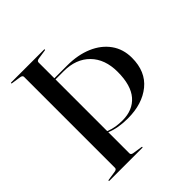

<svg xmlns="http://www.w3.org/2000/svg" viewBox="-190 -833 967 967"><g transform="rotate(-45 293.5 -350.0)"><path d="M208 -26Q208 -15 225.5 -13L272 -6Q277 -5.5 277 -3Q277 0 273 0H40Q36 0 36 -3Q36 -5.5 41 -6L87.5 -13Q105 -15 105 -26V-674Q105 -685 87.5 -687L41 -694Q36 -694.5 36 -697Q36 -700 40 -700H273Q277 -700 277 -697Q277 -694.5 272 -694L225.5 -687Q208 -685 208 -674V-561H299Q375.5 -561 433.8 -536Q492 -511 524.8 -465.2Q557.5 -419.5 557.5 -357.5Q557.5 -260 493.8 -208Q430 -156 327 -156Q257.5 -156 208 -177ZM265.5 -553H208V-184.5Q231.5 -175 255 -171.5Q278.5 -168 300.5 -168Q374.5 -168 415.5 -215.5Q456.5 -263 456.5 -358.5Q456.5 -449 405.2 -501Q354 -553 265.5 -553Z"/></g></svg>

Font: Fraunces 144pt S000
Style: Regular
Weight: 400
Version: Version 1.000; ttfautohint (v1.8.3)